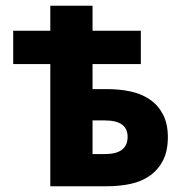

<svg xmlns="http://www.w3.org/2000/svg" viewBox="-20 -648 640 668"><path d="M155 0V-425H26V-541H155V-628H302V-541H470V-425H302V-338H352Q397 -338 435.5 -329.5Q474 -321 502.5 -301Q531 -281 547.5 -249Q564 -217 564 -171Q564 -123 547.5 -90.5Q531 -58 502.5 -37.5Q474 -17 435.5 -8.5Q397 0 352 0ZM302 -112H345Q424 -112 424 -172Q424 -229 345 -229H302Z"/></svg>

Font: Giro Regular
Style: Bold
Weight: 700
Designer: Paul D. Hunt
Foundry: Adobe Systems Incorporated
Version: Version 1.000;PS 1.0;hotconv 1.0.88;makeotf.lib2.5.647800